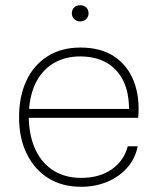

<svg xmlns="http://www.w3.org/2000/svg" viewBox="-20 -707 605 735"><path d="M290 8Q218 8 165 -25Q112 -58 82.5 -118Q53 -178 53 -258Q53 -338 81 -398Q109 -458 162 -491.5Q215 -525 288 -525Q367 -525 418.5 -490Q470 -455 493 -394Q516 -333 509 -256H90Q92 -183 117 -131.5Q142 -80 186.5 -53Q231 -26 290 -26Q361 -26 408 -59Q455 -92 469 -147H507Q498 -100 467 -65Q436 -30 390.5 -11Q345 8 290 8ZM91 -284 86 -290H479L474 -281Q475 -352 451.5 -398.5Q428 -445 386 -468Q344 -491 287 -491Q230 -491 187 -466Q144 -441 119.5 -395Q95 -349 91 -284ZM287 -625Q273 -625 264 -634Q255 -643 255 -656Q255 -670 264 -678.5Q273 -687 287 -687Q301 -687 310 -678.5Q319 -670 319 -656Q319 -643 310 -634Q301 -625 287 -625Z"/></svg>

Font: Mona Sans ExtraLight
Style: Regular
Weight: 200
Designer: Deni Anggara
Foundry: GitHub
Version: Version 2.000